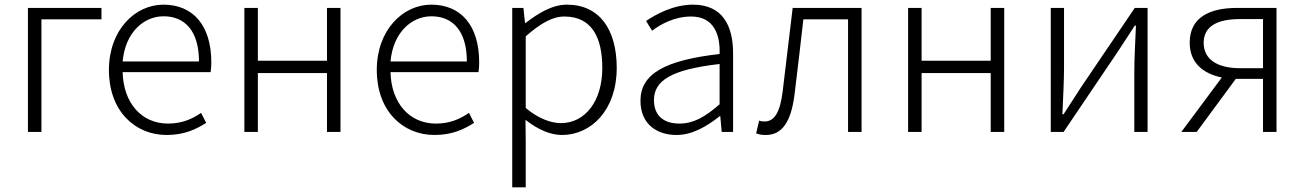

<svg xmlns="http://www.w3.org/2000/svg" viewBox="-20 -567 5605 825"><path d="M100 0H158V-484H416V-533H100Z M696 13C773 13 823 -12 866 -39L844 -82C804 -54 759 -36 702 -36C587 -36 510 -126 507 -257H885C887 -270 888 -284 888 -299C888 -456 811 -547 682 -547C561 -547 448 -439 448 -266C448 -91 559 13 696 13ZM507 -303C518 -426 596 -497 683 -497C776 -497 835 -432 835 -303Z M1030 0H1088V-253H1385V0H1443V-533H1385V-306H1088V-533H1030Z M1847 13C1924 13 1974 -12 2017 -39L1995 -82C1955 -54 1910 -36 1853 -36C1738 -36 1661 -126 1658 -257H2036C2038 -270 2039 -284 2039 -299C2039 -456 1962 -547 1833 -547C1712 -547 1599 -439 1599 -266C1599 -91 1710 13 1847 13ZM1658 -303C1669 -426 1747 -497 1834 -497C1927 -497 1986 -432 1986 -303Z M2181 238H2239V46L2238 -52C2293 -9 2346 13 2395 13C2520 13 2630 -94 2630 -275C2630 -439 2557 -547 2416 -547C2351 -547 2290 -508 2238 -468H2236L2229 -533H2181ZM2390 -38C2351 -38 2296 -55 2239 -103V-411C2303 -467 2354 -496 2405 -496C2525 -496 2568 -403 2568 -275C2568 -132 2494 -38 2390 -38Z M2887 13C2955 13 3017 -24 3073 -68H3075L3081 0H3130V-338C3130 -456 3085 -547 2958 -547C2871 -547 2797 -504 2756 -477L2782 -435C2819 -463 2878 -496 2950 -496C3050 -496 3075 -414 3072 -335C2837 -308 2732 -250 2732 -134C2732 -35 2801 13 2887 13ZM2899 -36C2839 -36 2790 -64 2790 -137C2790 -219 2861 -268 3072 -292V-119C3008 -63 2959 -36 2899 -36Z M3271 13C3339 13 3379 -41 3394 -161C3407 -269 3420 -376 3432 -484H3624V0H3682V-533H3386C3371 -412 3358 -295 3343 -174C3332 -85 3308 -45 3265 -45C3256 -45 3248 -46 3242 -49L3229 6C3242 11 3252 13 3271 13Z M3882 0H3940V-253H4237V0H4295V-533H4237V-306H3940V-533H3882Z M4495 0H4550L4781 -342C4802 -374 4835 -424 4856 -457H4861C4858 -385 4854 -316 4854 -256V0H4911V-533H4856L4625 -192C4604 -159 4571 -109 4550 -76H4545C4548 -148 4552 -219 4552 -276V-533H4495Z M5295 -533C5179 -533 5092 -493 5092 -384C5092 -295 5152 -250 5230 -234L5056 0H5122L5290 -228H5407V0H5465V-533ZM5407 -274H5308C5212 -274 5152 -311 5152 -383C5152 -455 5212 -485 5308 -485H5407Z"/></svg>

Font: Spoqa Han Sans Neo Light
Style: Regular
Weight: 300
Designer: [Spoqa Han Sans Neo] Dong-huui Kim  Younghwa Kang  Yujin Lee  [Noto Sans] Ryoko NISHIZUKA  (kana & ideographs); Paul D. 
Foundry: Spoqa (http://www.spoqa-han-sans.com)
Version: Version 1.000